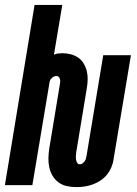

<svg xmlns="http://www.w3.org/2000/svg" viewBox="-39 -755 559 783"><path d="M273 8Q253 8 234 4Q215 0 200 -11Q185 -22 175.5 -38Q166 -54 162 -72.5Q158 -91 158.5 -110.5Q159 -130 162 -150L205 -410Q206 -416 206.5 -421.5Q207 -427 205.5 -432.5Q204 -438 200.5 -441.5Q197 -445 191 -445Q181 -445 172.5 -437Q164 -429 163 -419L93 0H-19L102 -735H215L181 -532Q190 -536 198.5 -537Q207 -538 216 -538Q233 -538 250 -533.5Q267 -529 280.5 -519.5Q294 -510 302.5 -495.5Q311 -481 315 -464.5Q319 -448 318.5 -430.5Q318 -413 315 -395L272 -135Q271 -127 270.5 -119.5Q270 -112 271 -105Q272 -98 275.5 -91.5Q279 -85 287 -85Q293 -85 298 -89Q303 -93 306.5 -98Q310 -103 311.5 -109Q313 -115 314 -120L382 -530H495L424 -105Q422 -89 415 -72.5Q408 -56 397 -42.5Q386 -29 371 -19Q356 -9 339.5 -3Q323 3 306.5 5.5Q290 8 273 8Z"/></svg>

Font: Iosevka Curly Heavy Oblique
Style: Regular
Weight: 900
Italic angle: -9°
Monospace: yes
Designer: Belleve Invis
Foundry: Belleve Invis
Version: Version 11.1.0; ttfautohint (v1.8.3)